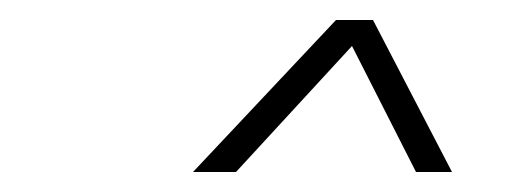

<svg xmlns="http://www.w3.org/2000/svg" viewBox="-20 -760 505 192"><path d="M173 -588 316 -740H353L432 -588H396L332 -714L216 -588Z"/></svg>

Font: Be Vietnam Pro Thin
Style: Italic
Weight: 100
Italic angle: -12°
Designer: Lam Bao, Tony Le, Vietanh Nguyen
Foundry: Yellow Type Foundry
Version: Version 1.002; ttfautohint (v1.8.3)